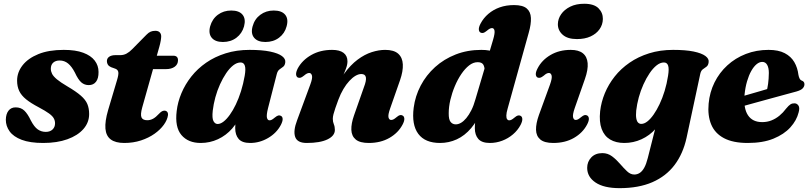

<svg xmlns="http://www.w3.org/2000/svg" viewBox="-20 -747 4318 1022"><path d="M223.5 -45Q246.5 -45 259.8 -57.8Q273 -70.5 273 -90.5Q273 -105 266.2 -117.2Q259.5 -129.5 241 -143Q222.5 -156.5 186 -176Q144 -198 118.8 -218.5Q93.5 -239 82.2 -263Q71 -287 71 -318Q71 -362 100 -399.2Q129 -436.5 184.2 -459Q239.5 -481.5 319.5 -481.5Q382.5 -481.5 423.2 -466.2Q464 -451 484.2 -424.5Q504.5 -398 504.5 -364Q505 -330 491.2 -312Q477.5 -294 452.5 -294Q429.5 -294 412.8 -308.5Q396 -323 378.5 -361Q362 -393 342.5 -409Q323 -425 297.5 -425Q276 -425 263.2 -413.5Q250.5 -402 250.5 -381Q250.5 -367.5 257.2 -354Q264 -340.5 283.2 -324.5Q302.5 -308.5 339 -287Q385 -260 410.2 -238Q435.5 -216 445 -193Q454.5 -170 454.5 -140Q454.5 -95 424 -60.2Q393.5 -25.5 338.8 -5.8Q284 14 210 14Q139.5 14 95.5 -2.8Q51.5 -19.5 31.2 -47.8Q11 -76 11 -109.5Q11.5 -140 25.2 -157.8Q39 -175.5 63 -175.5Q91.5 -175.5 109.5 -158.2Q127.5 -141 144 -106Q162 -71.5 181 -58.2Q200 -45 223.5 -45Z M594.5 -381 571 -389.5Q559.5 -394.5 554.2 -402.8Q549 -411 549 -421.5Q549 -436.5 561.2 -445Q573.5 -453.5 594.5 -453.5H620Q638.5 -453.5 653.8 -461.8Q669 -470 684 -485.5L759.5 -562Q771 -574 782 -578.5Q793 -583 806.5 -583Q822.5 -583 830.2 -574.8Q838 -566.5 838 -553.5Q838 -545.5 835.8 -531.5Q833.5 -517.5 828.5 -499.5L737 -175Q726.5 -137 733.2 -122Q740 -107 764 -107Q780 -107 794.8 -115Q809.5 -123 826 -141Q835 -150.5 841.5 -154.2Q848 -158 855.5 -158Q864.5 -158 870 -151.5Q875.5 -145 874 -133Q870.5 -108.5 852 -82.8Q833.5 -57 802.5 -35Q771.5 -13 730.5 0.5Q689.5 14 641.5 14Q594.5 14 569.5 -4.8Q544.5 -23.5 541.2 -62.2Q538 -101 555.5 -161L602.5 -319Q612 -350 609.8 -363Q607.5 -376 594.5 -381ZM760 -379 782.5 -450.5H902Q927.5 -450.5 927.5 -426.5Q927.5 -404.5 910 -391.8Q892.5 -379 862.5 -379Z M1406.5 -170.5Q1397.5 -134 1401 -120.2Q1404.5 -106.5 1414.5 -106.5Q1421 -106.5 1427 -109.8Q1433 -113 1442.5 -121Q1454 -130.5 1461 -132.2Q1468 -134 1475 -130.5Q1484 -126 1484.5 -113.8Q1485 -101.5 1475 -82Q1452.5 -39 1407.2 -12.5Q1362 14 1311.5 14Q1269 14 1250.5 -7.2Q1232 -28.5 1232 -65Q1232 -77.5 1233 -91Q1234 -104.5 1236.5 -119.5Q1239 -134.5 1242.5 -151Q1246 -167.5 1251 -185L1264 -150Q1248.5 -100 1216 -63Q1183.5 -26 1140.2 -6Q1097 14 1048.5 14Q981.5 14 945.8 -28.2Q910 -70.5 920.5 -156Q926 -204 945.8 -251Q965.5 -298 998.5 -339.8Q1031.5 -381.5 1077.2 -413.2Q1123 -445 1181.2 -463.2Q1239.5 -481.5 1308.5 -481.5Q1375 -481.5 1418 -472.5Q1461 -463.5 1481 -448.5Q1501 -433.5 1498.5 -415Q1496.5 -398.5 1487 -391.5Q1477.5 -384.5 1467.8 -377.5Q1458 -370.5 1453.5 -353.5ZM1112.5 -158.5Q1108 -118 1116.2 -102.5Q1124.5 -87 1138.5 -87Q1153.5 -87 1170 -99.8Q1186.5 -112.5 1203.2 -135.8Q1220 -159 1235.2 -190.8Q1250.5 -222.5 1262.8 -261.5Q1275 -300.5 1282.5 -343.5Q1289 -380.5 1283.2 -397.5Q1277.5 -414.5 1261 -414.5Q1241 -414.5 1221.2 -399Q1201.5 -383.5 1183.8 -357.2Q1166 -331 1151 -297.8Q1136 -264.5 1126.2 -228.5Q1116.5 -192.5 1112.5 -158.5ZM1166.5 -523.5Q1125.5 -523.5 1107 -546Q1088.5 -568.5 1098.5 -606.5Q1109.5 -646 1139.8 -668.5Q1170 -691 1211 -691Q1253 -691 1271.2 -668.5Q1289.5 -646 1279 -606.5Q1268.5 -569 1238.5 -546.2Q1208.5 -523.5 1166.5 -523.5ZM1392.5 -523.5Q1351.5 -523.5 1332.8 -546Q1314 -568.5 1324.5 -606.5Q1335 -645.5 1365.5 -668.2Q1396 -691 1437 -691Q1479.5 -691 1498 -668.5Q1516.5 -646 1505.5 -606.5Q1495.5 -569 1465.2 -546.2Q1435 -523.5 1392.5 -523.5Z M1565 -334.5Q1556.5 -339.5 1556 -351.8Q1555.5 -364 1565 -383Q1589 -427 1636.8 -454.2Q1684.5 -481.5 1748 -481.5Q1787.5 -481.5 1808.5 -465.8Q1829.5 -450 1829.5 -420.5Q1829.5 -402.5 1821.2 -380.8Q1813 -359 1801.8 -334.5Q1790.5 -310 1780 -284Q1769.5 -258 1765 -232L1751 -239Q1778 -308 1812 -354.8Q1846 -401.5 1883.5 -429.5Q1921 -457.5 1958.8 -469.5Q1996.5 -481.5 2030 -481.5Q2077 -481.5 2099.8 -461Q2122.5 -440.5 2124.2 -404.2Q2126 -368 2109.5 -320.5L2057 -170.5Q2044.5 -135.5 2048 -122Q2051.5 -108.5 2062 -108.5Q2068.5 -108.5 2074.8 -111.8Q2081 -115 2090.5 -123Q2101.5 -132.5 2108.8 -134.2Q2116 -136 2123 -132Q2131.5 -127.5 2132.2 -115.2Q2133 -103 2123 -84Q2100 -40 2053 -13Q2006 14 1943 14Q1896 14 1873.8 -4.2Q1851.5 -22.5 1850.2 -55.8Q1849 -89 1864.5 -133L1917 -282.5Q1931 -318.5 1927.5 -335.8Q1924 -353 1903 -353Q1888.5 -353 1872.2 -343.5Q1856 -334 1839.5 -316.2Q1823 -298.5 1808 -273.2Q1793 -248 1781 -216Q1771.5 -190.5 1765 -171.5Q1758.5 -152.5 1755 -138.8Q1751.5 -125 1751.5 -114.5Q1751.5 -98.5 1757 -85.5Q1762.5 -72.5 1762.5 -55.5Q1762.5 -24 1723 -5Q1683.5 14 1612.5 14Q1562.5 14 1551.2 -18.2Q1540 -50.5 1561.5 -107L1631.5 -296.5Q1644.5 -331.5 1640.5 -345Q1636.5 -358.5 1626 -358.5Q1620 -358.5 1613.8 -355.5Q1607.5 -352.5 1597.5 -344Q1586.5 -335 1579.2 -333.2Q1572 -331.5 1565 -334.5Z M2794.5 -573 2682.5 -170.5Q2675.5 -146.5 2675.2 -132.5Q2675 -118.5 2679.2 -112.5Q2683.5 -106.5 2690.5 -106.5Q2696.5 -106.5 2702.8 -109.8Q2709 -113 2718.5 -121Q2729.5 -130.5 2736.8 -132.2Q2744 -134 2751 -130.5Q2759.5 -126 2760.2 -113.8Q2761 -101.5 2751 -82Q2736 -53.5 2710.5 -31.8Q2685 -10 2653.2 2Q2621.5 14 2587.5 14Q2545 14 2526.2 -7.2Q2507.5 -28.5 2507.5 -65Q2507.5 -81.5 2509.5 -100Q2511.5 -118.5 2515.5 -139.2Q2519.5 -160 2525.5 -181.5L2546.5 -170Q2523 -106 2488.2 -65.2Q2453.5 -24.5 2411.2 -5.2Q2369 14 2322.5 14Q2242.5 14 2206.5 -34.5Q2170.5 -83 2182 -173.5Q2190 -235.5 2219.2 -291.2Q2248.5 -347 2295.8 -389.8Q2343 -432.5 2405.5 -457Q2468 -481.5 2542 -481.5Q2588.5 -481.5 2619 -467.5Q2649.5 -453.5 2664.5 -430Q2679.5 -406.5 2679.5 -377L2560 -366.5Q2560 -391.5 2552 -403.8Q2544 -416 2522.5 -416Q2499 -416 2477 -398.8Q2455 -381.5 2435.5 -352.8Q2416 -324 2401 -288.2Q2386 -252.5 2377.2 -215.2Q2368.5 -178 2368.5 -144Q2368 -111 2378.5 -98Q2389 -85 2406 -85Q2419.5 -85 2433.8 -93.2Q2448 -101.5 2462 -118.2Q2476 -135 2488.8 -160Q2501.5 -185 2511 -219.5L2604.5 -535Q2615 -570.5 2612.2 -584Q2609.5 -597.5 2599 -597.5Q2593 -597.5 2586.8 -594.2Q2580.5 -591 2570.5 -582.5Q2559.5 -573.5 2552.2 -571.8Q2545 -570 2538 -573.5Q2529.5 -578 2528.8 -590.2Q2528 -602.5 2538 -621.5Q2553.5 -651 2579.5 -673.2Q2605.5 -695.5 2640 -707.8Q2674.5 -720 2716 -720Q2762.5 -720 2783.5 -702.2Q2804.5 -684.5 2806 -651.5Q2807.5 -618.5 2794.5 -573Z M3039 -171Q3027 -136 3030.5 -122.2Q3034 -108.5 3044.5 -108.5Q3050.5 -108.5 3056.8 -111.8Q3063 -115 3072.5 -123Q3084 -132.5 3091 -134.2Q3098 -136 3105 -132.5Q3114 -127.5 3114.5 -115.2Q3115 -103 3105 -84Q3082 -40 3035.2 -13Q2988.5 14 2925 14Q2878 14 2856 -4.5Q2834 -23 2833.2 -56.2Q2832.5 -89.5 2848.5 -134.5L2907.5 -296.5Q2920 -331.5 2916.2 -345Q2912.5 -358.5 2902 -358.5Q2896 -358.5 2889.8 -355.5Q2883.5 -352.5 2874 -344Q2862.5 -335 2855.2 -333.2Q2848 -331.5 2841 -334.5Q2832.5 -339.5 2832 -351.8Q2831.5 -364 2841.5 -383Q2864 -427 2910.2 -454.2Q2956.5 -481.5 3018 -481.5Q3060 -481.5 3082.5 -463.5Q3105 -445.5 3108 -411Q3111 -376.5 3093.5 -326.5ZM3051 -539Q3001 -539 2975 -562.2Q2949 -585.5 2949.5 -619Q2950 -647 2967 -671.5Q2984 -696 3015.2 -711.5Q3046.5 -727 3089.5 -727Q3142 -727 3165.8 -703Q3189.5 -679 3189 -646Q3188.5 -615.5 3171.2 -591.2Q3154 -567 3123.5 -553Q3093 -539 3051 -539Z M3634.5 -13.5Q3616 71 3570.8 131Q3525.5 191 3452.5 222.8Q3379.5 254.5 3278 254.5Q3194.5 254.5 3150 224.5Q3105.5 194.5 3105.5 146.5Q3105.5 114 3127.2 91Q3149 68 3186.5 68Q3215 68 3237.8 85Q3260.5 102 3280 124.8Q3299.5 147.5 3317.8 164.8Q3336 182 3356 182Q3372 182 3385.2 173.5Q3398.5 165 3409.2 145.8Q3420 126.5 3428 94.5L3493 -162L3517 -147.5Q3502.5 -98 3470.2 -61.8Q3438 -25.5 3394.8 -5.8Q3351.5 14 3303 14Q3258.5 14 3227.5 -4.5Q3196.5 -23 3182.5 -60.8Q3168.5 -98.5 3174.5 -155Q3180 -203.5 3199.5 -250.8Q3219 -298 3252 -339.8Q3285 -381.5 3331 -413.2Q3377 -445 3435.2 -463.2Q3493.5 -481.5 3563 -481.5Q3629 -481.5 3671.8 -472.8Q3714.5 -464 3734.8 -449Q3755 -434 3752 -415.5Q3750 -399 3740.5 -392Q3731 -385 3721.2 -378.2Q3711.5 -371.5 3707.5 -354ZM3366.5 -158.5Q3364 -132 3367 -116.2Q3370 -100.5 3377 -94Q3384 -87.5 3393.5 -87.5Q3409 -87.5 3425.8 -100.5Q3442.5 -113.5 3459 -137Q3475.5 -160.5 3490.8 -192.5Q3506 -224.5 3517.8 -263Q3529.5 -301.5 3536 -343.5Q3542 -380.5 3536.5 -397.5Q3531 -414.5 3514 -414.5Q3494.5 -414.5 3475 -399Q3455.5 -383.5 3437.8 -357.2Q3420 -331 3405 -297.8Q3390 -264.5 3380.2 -228.8Q3370.5 -193 3366.5 -158.5Z M3844.5 -210Q3844.5 -210 3861.5 -214.8Q3878.5 -219.5 3905.8 -227.2Q3933 -235 3964.5 -244Q3996 -253 4026 -261.8Q4056 -270.5 4077.5 -277L4059 -256Q4065 -275 4068.5 -300.8Q4072 -326.5 4072.5 -358.5Q4072.5 -386 4063.5 -401.8Q4054.5 -417.5 4037.5 -417.5Q4022 -417.5 4007 -405Q3992 -392.5 3979 -369.5Q3966 -346.5 3956.5 -314.2Q3947 -282 3943 -241.5Q3937 -170.5 3961.2 -133.8Q3985.5 -97 4037 -97Q4063.5 -97 4086.2 -106Q4109 -115 4128.8 -131.2Q4148.5 -147.5 4164.5 -169Q4178.5 -186 4188 -191.8Q4197.5 -197.5 4209 -197Q4222 -197 4230 -185.2Q4238 -173.5 4231 -148.5Q4220.5 -106 4187 -69Q4153.5 -32 4097.2 -9Q4041 14 3960 14Q3882 14 3833.8 -11.5Q3785.5 -37 3765.8 -84.2Q3746 -131.5 3752 -195.5Q3757.5 -256 3783.2 -308Q3809 -360 3851.5 -399Q3894 -438 3950 -459.8Q4006 -481.5 4071 -481.5Q4123.5 -481.5 4157 -464Q4190.5 -446.5 4208 -416.5Q4225.5 -386.5 4230 -348.5Q4232 -337.5 4236 -329.2Q4240 -321 4246.5 -318.5Q4254 -316 4258 -311.2Q4262 -306.5 4262 -298.5Q4262 -287 4253 -277Q4244 -267 4219.5 -260Q4196.5 -254 4160.5 -244Q4124.5 -234 4082.8 -222.8Q4041 -211.5 3999.8 -200Q3958.5 -188.5 3924.5 -179.2Q3890.5 -170 3870 -164Q3849.5 -158 3849.5 -158Z"/></svg>

Font: Fraunces ExtraBold
Style: Italic
Weight: 800
Italic angle: -16°
Version: Version 1.000;[b76b70a41]